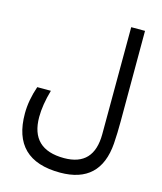

<svg xmlns="http://www.w3.org/2000/svg" viewBox="-132 -788 939 1115"><g transform="rotate(15 337.0 -230.5)"><path d="M335.4 230.5Q49.3 230.5 49.8 -49.3Q49.8 -127.9 79.6 -214.8H161.6Q135.3 -123 135.3 -50.3Q135.3 143.1 335.9 143.1Q514.6 143.1 515.1 -48.8L516.6 -692.4H599.6L599.1 -146Q599.1 -77.6 594.7 -13.7Q576.2 230.5 335.4 230.5Z"/></g></svg>

Font: Dirooz
Style: Regular
Weight: 400
Foundry: DejaVu fonts team - Redesigned by Saber Rastikerdar
Version: Version 0.2.1